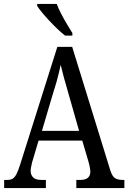

<svg xmlns="http://www.w3.org/2000/svg" viewBox="-20 -951 649 971"><path d="M1 0V-41H16Q33 -41 43.5 -47Q54 -53 63 -70Q72 -87 82 -119L270 -714H345L538 -89Q544 -70 551.5 -60Q559 -50 571 -45.5Q583 -41 600 -41H609V0H366V-41H386Q412 -41 424.5 -52Q437 -63 437 -83Q437 -90 435.5 -98Q434 -106 432 -116Q430 -126 427 -135L396 -240H175L146 -142Q143 -134 141 -124Q139 -114 137 -105Q135 -96 135 -87Q135 -66 148 -53.5Q161 -41 190 -41H212V0ZM192 -289H380L327 -475Q319 -505 311 -531.5Q303 -558 297.5 -581Q292 -604 287 -623Q283 -604 277.5 -581.5Q272 -559 265.5 -535.5Q259 -512 250 -485ZM309 -771Q291 -785 270.5 -804.5Q250 -824 229.5 -846Q209 -868 192.5 -888Q176 -908 168 -921V-931H267Q275 -909 289 -882Q303 -855 318.5 -829Q334 -803 346 -784V-771Z"/></svg>

Font: Noto Serif Khmer Condensed
Style: Regular
Weight: 400
Width: 3
Designer: Danh Hong and the Monotype Design Team
Foundry: Monotype Imaging Inc.
Version: Version 2.004